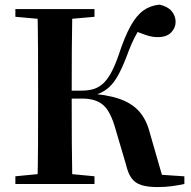

<svg xmlns="http://www.w3.org/2000/svg" viewBox="-20 -779 808 813"><path d="M45.1 0V-32.6L198.2 -47.3H226L380.1 -32.6V0ZM45.1 -707.9V-740.5H380.1V-707.9L226 -694.2H198.2ZM138.6 0Q140.6 -85.2 141 -171.8Q141.4 -258.5 141.4 -346.1V-393.6Q141.4 -481.3 141 -567.7Q140.6 -654.1 138.6 -740.5H286.3Q284.6 -655.6 284.1 -567.5Q283.6 -479.5 283.6 -387.2V-368.2Q283.6 -264.5 284.1 -175.6Q284.6 -86.6 286.3 0ZM513.9 -80.8 468.6 -234.2Q448 -307.6 416.6 -334.6Q385.2 -361.6 328 -361.6H220.9V-395.2H324.5Q352.3 -395.2 374.4 -401.4Q396.6 -407.7 414.9 -423.8Q433.3 -439.9 450 -470.1Q466.7 -500.3 482.8 -547.2Q507.5 -622.6 532.3 -667.7Q557.1 -712.7 586.6 -734.2Q616.2 -755.7 655.3 -759.4Q689.9 -751.8 706.7 -732Q723.6 -712.2 723.6 -686Q723.6 -660.8 704.5 -641.3Q685.4 -621.9 649.4 -621.9Q627 -621.2 601 -629.5Q575.1 -637.9 538.4 -653.9L588.1 -683.2Q571.5 -658.5 559.6 -637.8Q547.8 -617.2 537.4 -593.6Q527.1 -570 514.7 -536.4Q496.6 -489.5 479.6 -459.3Q462.7 -429.1 443.6 -411.3Q424.4 -393.4 400.6 -383.4Q376.7 -373.5 344 -366.3L345.5 -383.8Q430.1 -379.4 484.3 -360.8Q538.4 -342.3 569.4 -307.1Q600.4 -272 614.4 -216.4L673.4 -11.8L605.5 -42.8L760.7 -32.4V0Q733.3 5.9 705.9 9.5Q678.6 13.1 647.5 13.1Q605.5 13.1 579.1 4.8Q552.6 -3.5 537.5 -23.9Q522.4 -44.2 513.9 -80.8Z"/></svg>

Font: Noto Serif KR ExtraLight
Style: Regular
Weight: 200
Designer: Ryoko NISHIZUKA 西塚涼子 (kana & ideographs); Frank Grießhammer (Latin, Greek & Cyrillic); Wenlong ZHANG 张文龙 (bopomofo); San
Foundry: Adobe
Version: Version 2.002-H1;hotconv 1.1.0;makeotfexe 2.6.0